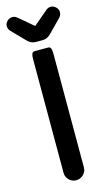

<svg xmlns="http://www.w3.org/2000/svg" viewBox="-138 -928 554 988"><g transform="rotate(-15 139.5 -434.0)"><path d="M85 -39.1V-641.6Q85 -656.7 86.7 -665.8Q88.4 -674.8 92.3 -678.7Q96.2 -682.6 101.6 -682.6H176.8Q182.1 -682.6 186 -678.7Q189.9 -674.8 191.7 -665.8Q193.4 -656.7 193.4 -641.6V-39.1Q193.4 -16.6 176.8 -1Q160.6 14.6 138.7 14.6Q116.7 14.6 100.8 -1.2Q85 -17.1 85 -39.1ZM29.8 -880.9Q33.2 -881.8 38.6 -881.8Q43.9 -881.8 50 -879.6Q56.2 -877.4 61.5 -873Q99.1 -840.8 137.2 -809.1L140.1 -807.1L217.8 -873Q228 -881.8 242.7 -881.8Q257.3 -881.8 269.3 -869.9Q281.2 -857.9 281.2 -844Q281.2 -830.1 271.5 -817.4Q203.1 -747.1 202.6 -747.1Q182.6 -726.6 158.2 -726.6H121.1Q96.7 -726.6 76.7 -747.1L7.8 -817.9Q-2 -830.1 -2 -843.8Q-2 -857.9 9.8 -870.1Q18.6 -878.9 29.8 -880.9Z"/></g></svg>

Font: YuPearl-SemiBold
Style: SemiBold
Weight: 600
Designer: Max Yao
Foundry: Max-Everyday
Version: Version 1.011; ttfautohint (v1.8.3)